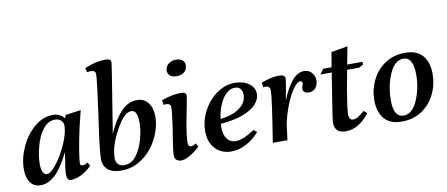

<svg xmlns="http://www.w3.org/2000/svg" viewBox="-66 -991 2940 1263"><g transform="rotate(-10 1404.0 -360.0)"><path d="M27 -112Q27 -186 61.5 -261Q96 -336 153.5 -384Q211 -432 277 -432Q300 -432 320.5 -422Q341 -412 353 -395L359 -417L463 -431L439 -334Q421 -256 409 -185Q397 -114 397 -88Q397 -71 410 -71Q428 -71 448 -84L460 -60Q429 -27 391 -8.5Q353 10 323 10Q306 10 300 -1Q294 -12 294 -36Q294 -63 313 -177Q263 -76 216 -33Q169 10 119 10Q75 10 51 -22.5Q27 -55 27 -112ZM340 -349Q340 -371 324.5 -385Q309 -399 285 -399Q238 -399 203 -353.5Q168 -308 151 -236Q136 -183 136 -127Q136 -92 146 -73.5Q156 -55 172 -55Q198 -55 238.5 -108Q279 -161 309.5 -231Q340 -301 340 -349Z M538 -92Q538 -123 547.5 -201.5Q557 -280 572 -379Q604 -607 604 -646Q604 -659 596 -665.5Q588 -672 572 -672Q562 -672 547 -670L541 -698Q577 -714 613.5 -722Q650 -730 676 -730Q698 -730 707.5 -725Q717 -720 717 -706Q717 -698 699 -585Q660 -344 644 -242Q684 -332 731 -382Q778 -432 838 -432Q885 -432 912 -397.5Q939 -363 939 -305Q939 -234 903 -161Q867 -88 802.5 -40.5Q738 7 659 7Q598 7 568 -19.5Q538 -46 538 -92ZM814 -175Q830 -234 830 -284Q830 -323 820.5 -345Q811 -367 787 -367Q741 -367 684.5 -264Q628 -161 628 -80Q628 -55 642 -40Q656 -25 682 -25Q732 -25 764.5 -68.5Q797 -112 814 -175Z M1014 -36Q1014 -53 1020 -93.5Q1026 -134 1028 -147L1040 -223Q1053 -311 1053 -347Q1053 -372 1022 -372Q1014 -372 1006 -370L1001 -402Q1073 -428 1131 -428Q1148 -428 1157 -423Q1166 -418 1166 -403Q1166 -395 1154 -334Q1136 -240 1134 -230Q1118 -141 1118 -98Q1118 -71 1135 -71Q1151 -71 1171 -84L1183 -60Q1147 -27 1114.5 -8.5Q1082 10 1057 10Q1037 10 1025.5 -1.5Q1014 -13 1014 -36ZM1065 -587Q1065 -615 1086 -632Q1107 -649 1138 -649Q1164 -649 1179.5 -636.5Q1195 -624 1195 -603Q1195 -574 1175 -557.5Q1155 -541 1122 -541Q1097 -541 1081 -553.5Q1065 -566 1065 -587Z M1245 -152Q1245 -222 1280 -287.5Q1315 -353 1371.5 -392.5Q1428 -432 1491 -432Q1549 -432 1586 -404.5Q1623 -377 1623 -336Q1623 -301 1595.5 -269Q1568 -237 1508 -213.5Q1448 -190 1355 -182L1354 -160Q1354 -109 1375.5 -81Q1397 -53 1431 -53Q1482 -53 1559 -105L1581 -88Q1543 -44 1493.5 -17.5Q1444 9 1394 9Q1327 9 1286 -34.5Q1245 -78 1245 -152ZM1536 -346Q1536 -369 1524 -384.5Q1512 -400 1487 -400Q1428 -400 1389 -319Q1365 -269 1359 -214Q1444 -224 1490 -259.5Q1536 -295 1536 -346Z M1717 -340Q1717 -372 1688 -372Q1680 -372 1672 -370L1667 -402Q1700 -414 1728 -421Q1756 -428 1785 -428Q1827 -428 1827 -401Q1825 -377 1803 -259Q1832 -333 1870 -381Q1908 -429 1953 -429Q1986 -429 2005 -406.5Q2024 -384 2024 -354Q2024 -327 2008 -306Q1992 -285 1962 -285Q1945 -285 1934 -292.5Q1923 -300 1923 -316Q1923 -325 1927.5 -336Q1932 -347 1932 -352Q1932 -358 1928 -362.5Q1924 -367 1918 -367Q1896 -367 1868.5 -327Q1841 -287 1817 -225.5Q1793 -164 1781 -104L1768 0H1670Q1717 -290 1717 -340Z M2083 -57Q2083 -81 2100 -186L2132 -388H2056L2081 -422H2137L2154 -521L2264 -540L2241 -422H2344V-404L2315 -388H2235L2211 -258Q2190 -135 2190 -97Q2190 -59 2218 -59Q2248 -59 2294 -103L2316 -84Q2243 9 2159 9Q2119 9 2101 -9Q2083 -27 2083 -57Z M2376 -157Q2376 -229 2406.5 -292Q2437 -355 2494.5 -393.5Q2552 -432 2629 -432Q2708 -432 2746 -386.5Q2784 -341 2784 -265Q2784 -193 2753.5 -130Q2723 -67 2666 -28.5Q2609 10 2531 10Q2452 10 2414 -36Q2376 -82 2376 -157ZM2659 -152Q2678 -215 2677 -281Q2676 -395 2612 -396Q2543 -397 2505 -282Q2483 -214 2483 -141Q2483 -27 2549 -27Q2621 -26 2659 -152Z"/></g></svg>

Font: Unna Medium
Style: Italic
Weight: 500
Italic angle: -8.05°
Designer: Jorge de Buen Unna
Foundry: Omnibus-Type
Version: Version 2.008